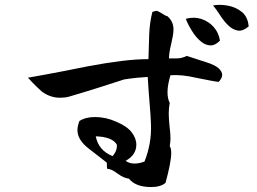

<svg xmlns="http://www.w3.org/2000/svg" viewBox="-20 -766 1040 776"><path d="M591 -10Q528 -10 501 -44Q480 -46 456 -64Q429 -84 416 -83Q413 -83 412.5 -87.5Q412 -92 412 -97Q412 -101 412 -104.5Q412 -108 410 -110L338 -166Q293 -201 293 -240Q293 -256 301 -277Q326 -293 364 -293Q408 -293 450 -274Q493 -256 512 -231.5Q531 -207 531 -181Q531 -140 488 -116Q502 -105 524 -105Q542 -105 564 -113Q578 -148 585 -186.5Q592 -225 590 -268Q589 -297 585 -344Q581 -391 577 -455Q561 -454 537.5 -452Q514 -450 482 -445Q439 -431 384 -413.5Q329 -396 261 -376Q251 -373 241 -372Q231 -371 222 -371Q183 -371 149 -396Q141 -403 127 -416.5Q113 -430 93 -452Q105 -454 165.5 -465Q226 -476 335 -498Q409 -512 470 -519.5Q531 -527 580 -527L583 -626Q584 -653 587.5 -676Q591 -699 596 -718Q596 -718 599.5 -719Q603 -720 610 -722Q614 -723 620.5 -719.5Q627 -716 634 -712Q640 -708 646 -704.5Q652 -701 656 -701Q683 -678 681 -643Q681 -627 672 -589Q663 -552 663 -530H695Q706 -530 716.5 -533Q727 -536 735 -540L818 -513Q849 -503 863.5 -490Q878 -477 878 -463Q878 -451 864 -435Q853 -436 829.5 -440.5Q806 -445 771 -452Q716 -465 669 -462Q657 -423 657 -393Q657 -368 666 -350Q664 -340 663 -329Q662 -318 662 -307Q662 -290 665 -258Q667 -242 668 -229.5Q669 -217 669 -209Q669 -192 666 -175Q672 -168 672 -147Q672 -111 649 -27Q629 -10 591 -10ZM795 -596Q773 -613 755.5 -641.5Q738 -670 731 -690Q764 -699 793.5 -689.5Q823 -680 843.5 -657Q864 -634 869 -602Q850 -582 831 -582.5Q812 -583 795 -596ZM985 -659Q961 -639 941 -642.5Q921 -646 904 -662Q885 -680 869.5 -704.5Q854 -729 841 -744Q867 -749 899.5 -743.5Q932 -738 957 -718Q982 -698 985 -659ZM435 -135Q455 -158 452 -182Q433 -213 367 -215Q378 -158 435 -135Z"/></svg>

Font: Yuji Hentaigana Akari
Style: Regular
Weight: 400
Designer: Kataoka Yuji
Foundry: Kinuta Font Factory
Version: Version 3.002